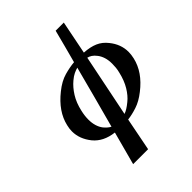

<svg xmlns="http://www.w3.org/2000/svg" viewBox="-242 -771 1116 1116"><g transform="rotate(-45 315.5 -213.5)"><path d="M115 -49Q71 -104 71 -166Q71 -188 77 -212Q98 -303 190 -376Q237 -414 282 -426.5Q327 -439 364 -442Q378 -492 391.5 -545Q405 -598 418 -647H485L444 -441Q494 -438 528.5 -423Q563 -408 588 -376Q631 -323 631 -260Q631 -238 625 -212Q604 -120 512 -49Q469 -15 427.5 -1.5Q386 12 351 16Q341 66 331 118Q321 170 311 220H188L243 15Q159 5 115 -49ZM195 -212Q191 -195 189 -178.5Q187 -162 187 -147Q187 -119 194 -96Q201 -73 214 -56Q234 -32 253 -23Q279 -119 304.5 -214.5Q330 -310 355 -406Q340 -402 323 -394Q306 -386 286 -369Q256 -344 231.5 -305Q207 -266 195 -212ZM437 -406 359 -22Q384 -30 419 -59Q448 -82 471.5 -121Q495 -160 507 -212Q512 -231 513.5 -247.5Q515 -264 515 -279Q515 -308 508 -330.5Q501 -353 488 -370Q475 -387 462.5 -395Q450 -403 437 -406Z"/></g></svg>

Font: Libertinus Serif Semibold Italic
Style: Regular
Weight: 600
Italic angle: -11.5°
Designer: Philipp H. Poll, Khaled Hosny
Foundry: Caleb Maclennan
Version: Version 7.051;RELEASE